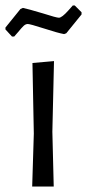

<svg xmlns="http://www.w3.org/2000/svg" viewBox="-39 -684 319 704"><path d="M158 0 153 -201 159 -460 80 -453 85 -194 79 0ZM260 -631V-639L235 -664H228L212 -646C196 -628 184.3 -619 177 -619C171 -619 151.3 -624.3 118 -635C80 -646.3 55.7 -653 45 -655L36 -651L-19 -583V-576L5 -550H13L27 -566C36.3 -577.3 43.3 -585.2 48 -589.5C52.7 -593.8 57.7 -596 63 -596C68.3 -596 87.7 -590.7 121 -580C155.7 -568.7 180.7 -561.7 196 -559L204 -562Z"/></svg>

Font: Alegreya Sans
Style: Regular
Weight: 400
Designer: Juan Pablo del Peral
Foundry: Huerta Tipografica
Version: Version 1.000;PS 001.000;hotconv 1.0.70;makeotf.lib2.5.58329